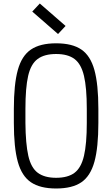

<svg xmlns="http://www.w3.org/2000/svg" viewBox="-20 -1061 640 1095"><path d="M300 14Q209 14 156.5 -21.5Q104 -57 81.5 -138.5Q59 -220 59 -360V-440Q59 -580 81.5 -661.5Q104 -743 156.5 -778.5Q209 -814 300 -814Q392 -814 444 -778.5Q496 -743 518.5 -661.5Q541 -580 541 -440V-360Q541 -220 518.5 -138.5Q496 -57 444 -21.5Q392 14 300 14ZM300 -47Q367 -47 405 -75.5Q443 -104 459 -172.5Q475 -241 475 -360V-440Q475 -560 459 -628Q443 -696 405 -724.5Q367 -753 300 -753Q233 -753 194.5 -724.5Q156 -696 140.5 -628Q125 -560 125 -440V-360Q126 -241 141.5 -172.5Q157 -104 195.5 -75.5Q234 -47 300 -47ZM311 -867 164 -995 207 -1041 354 -913Z"/></svg>

Font: Victor Mono Light
Style: Regular
Weight: 300
Monospace: yes
Designer: Rune Bjørnerås
Version: Version 1.561;gftools[0.9.30]